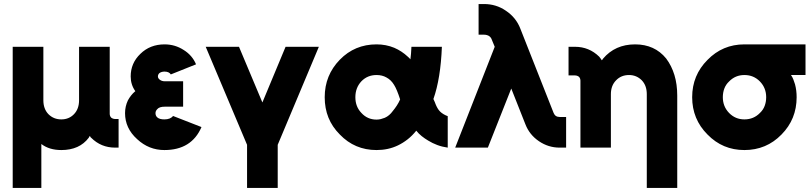

<svg xmlns="http://www.w3.org/2000/svg" viewBox="-20 -732 4019 952"><path d="M284 12Q374 12 420 -49Q421 -52 422.5 -54Q424 -56 426 -58Q427 -56 428 -53.5Q429 -51 432 -49Q481 0 551 0H568V-142H551Q540 -142 531 -149Q524 -157 524 -168V-500H372V-235Q372 -192 347 -166Q322 -140 284 -140Q246 -140 220 -166Q195 -192 195 -235V-500H43V200H185V-18Q224 12 284 12Z M888 -329H797Q782 -329 772 -337Q763 -344 763 -353Q763 -363 771 -370Q781 -377 796 -377Q818 -377 827 -363L952 -413Q943 -435 927.5 -453Q912 -471 891 -484Q848 -512 796 -512Q724 -512 676 -465Q628 -419 628 -353Q628 -312 651 -280Q639 -270 630 -258.5Q621 -247 614 -234Q600 -204 600 -171Q600 -96 660 -42Q718 12 795 12Q930 12 979 -102L838 -157Q825 -140 795 -140Q772 -140 761 -149Q751 -157 751 -171Q751 -182 760 -191Q770 -203 797 -203H888Z M1000 -500 1205 -14V200H1357V-14L1561 -500H1396L1281 -224L1165 -500Z M1847 -512Q1739 -512 1665 -436Q1590 -359 1590 -250Q1590 -195 1608.5 -149Q1627 -103 1665 -65Q1739 12 1847 12Q1905 12 1953 -11Q1978 -23 2001 -41Q2024 -59 2044 -84Q2056 -69 2071 -57Q2086 -45 2103 -35Q2124 -22 2148 -13Q2172 -4 2200 0V-156Q2189 -160 2179 -166Q2169 -172 2162 -179Q2155 -186 2149.5 -195.5Q2144 -205 2140 -215Q2139 -219 2136 -225.5Q2133 -232 2129 -241Q2147 -292 2157.5 -357Q2168 -422 2171 -500H2020Q2019 -482 2018 -466.5Q2017 -451 2015 -438Q2012 -442 2008.5 -445Q2005 -448 2002 -451Q1972 -479 1935 -495Q1894 -512 1847 -512ZM1847 -360Q1875 -360 1896 -348Q1919 -336 1934 -311Q1941 -300 1948.5 -282Q1956 -264 1964 -239Q1957 -223 1947.5 -208.5Q1938 -194 1928 -182Q1911 -158 1888 -148Q1878 -144 1868 -141.5Q1858 -139 1847 -139Q1802 -139 1772 -172Q1742 -203 1742 -250Q1742 -297 1772 -329Q1802 -360 1847 -360Z M2353 -712V-560H2380Q2393 -560 2404 -554Q2415 -547 2419 -534L2433 -500L2237 0H2399L2515 -293L2585 -116Q2605 -64 2652 -32Q2699 0 2755 0H2787V-152H2755Q2733 -152 2725 -172L2560 -590Q2539 -645 2488 -679Q2440 -712 2380 -712Z M3338 200V-258Q3338 -314 3324 -360Q3310 -406 3283 -442Q3226 -512 3129 -512Q3030 -512 2970 -441Q2969 -439 2967.5 -437Q2966 -435 2964 -433Q2961 -438 2958 -442Q2955 -446 2951 -451Q2901 -500 2831 -500H2799V-358H2831Q2842 -358 2851 -351Q2858 -343 2858 -332V0H2911H2991H3009V-265Q3009 -308 3035 -334Q3060 -360 3099 -360Q3136 -360 3162 -334Q3187 -308 3187 -265V200Z M3671 -512Q3563 -512 3488 -435Q3412 -359 3412 -250Q3412 -141 3488 -65Q3563 12 3671 12Q3780 12 3855 -65Q3930 -141 3930 -250Q3930 -267 3928 -283Q3926 -299 3922 -314Q3918 -327 3913.5 -338.5Q3909 -350 3902 -360H3974V-512ZM3671 -360Q3717 -360 3748 -328Q3779 -296 3779 -250Q3779 -227 3771.5 -207Q3764 -187 3748 -172Q3717 -140 3671 -140Q3626 -140 3595 -172Q3564 -204 3564 -250Q3564 -273 3571.5 -293Q3579 -313 3595 -328Q3626 -360 3671 -360Z"/></svg>

Font: Unageo
Style: ExtraBold
Weight: 800
Designer: Richard Sepsi
Foundry: Richard Sepsi
Version: Version 2.000